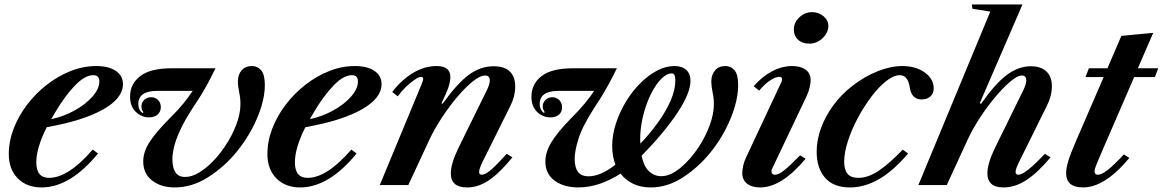

<svg xmlns="http://www.w3.org/2000/svg" viewBox="-20 -831 5220 862"><path d="M166.5 10.5Q100 10.5 59.8 -30.2Q19.5 -71 19.5 -139.5Q19.5 -197 41.5 -254Q63.5 -311 102 -361.5Q140.5 -412 190.8 -451Q241 -490 297.5 -512.2Q354 -534.5 412 -534.5Q468 -534.5 500 -512.8Q532 -491 532 -453Q532 -390 442.8 -339.5Q353.5 -289 190 -260Q143 -167 143 -102Q143 -32.5 200 -32.5Q286.5 -32.5 396.5 -159.5L420 -142Q295.5 10.5 166.5 10.5ZM210 -296Q266.5 -308 315.8 -335.5Q365 -363 395.5 -397.8Q426 -432.5 426 -465.5Q426 -493.5 399 -493.5Q361 -493.5 316.2 -446.8Q271.5 -400 229.5 -329.5Z M763.5 10.5Q703 10.5 663 -20.5Q623 -51.5 623 -106.5Q623 -148.5 651 -192.5Q679 -236.5 743.5 -301.5Q779 -336.5 803.5 -366.5Q828 -396.5 845 -423H686Q601 -423 601 -364Q601 -336 620.5 -323.5L624 -327.5Q615 -337.5 615 -352.5Q615 -371 627.8 -382.8Q640.5 -394.5 658.5 -394.5Q677 -394.5 689.5 -382Q702 -369.5 702 -350Q702 -329.5 687.8 -316.8Q673.5 -304 649 -304Q616 -304 590 -328.5Q564 -353 564 -397.5Q564 -454.5 609.8 -489.5Q655.5 -524.5 751 -524.5H947.5Q929.5 -487.5 915 -460.5Q900.5 -433.5 885.5 -408.8Q870.5 -384 849.5 -353Q810.5 -293 790 -249Q769.5 -205 761.8 -172.5Q754 -140 754 -115.5Q754 -78 767.8 -57.2Q781.5 -36.5 811 -36.5Q840 -36.5 871.5 -55Q903 -73.5 933.8 -104.5Q964.5 -135.5 990 -174Q1021 -219.5 1040.2 -269.8Q1059.5 -320 1059.5 -363Q1059.5 -390 1053.8 -417Q1048 -444 1048 -465Q1048 -496 1064.8 -515.2Q1081.5 -534.5 1111 -534.5Q1136.5 -534.5 1152.8 -515.2Q1169 -496 1169 -448.5Q1169 -404.5 1153.5 -353.2Q1138 -302 1109.8 -249.8Q1081.5 -197.5 1043.5 -150.5Q987.5 -82 915 -35.8Q842.5 10.5 763.5 10.5Z M1327.5 10.5Q1261 10.5 1220.8 -30.2Q1180.5 -71 1180.5 -139.5Q1180.5 -197 1202.5 -254Q1224.5 -311 1263 -361.5Q1301.5 -412 1351.8 -451Q1402 -490 1458.5 -512.2Q1515 -534.5 1573 -534.5Q1629 -534.5 1661 -512.8Q1693 -491 1693 -453Q1693 -390 1603.8 -339.5Q1514.5 -289 1351 -260Q1304 -167 1304 -102Q1304 -32.5 1361 -32.5Q1447.5 -32.5 1557.5 -159.5L1581 -142Q1456.5 10.5 1327.5 10.5ZM1371 -296Q1427.5 -308 1476.8 -335.5Q1526 -363 1556.5 -397.8Q1587 -432.5 1587 -465.5Q1587 -493.5 1560 -493.5Q1522 -493.5 1477.2 -446.8Q1432.5 -400 1390.5 -329.5Z M2077.5 10.5Q2004 10.5 2004 -52Q2004 -97 2039 -168.5L2165.5 -425.5Q2179 -453 2179 -470Q2179 -492 2157.5 -492Q2136 -492 2103.2 -466Q2070.5 -440 2034 -397Q1997.5 -354 1963.8 -302.8Q1930 -251.5 1906.5 -201L1813 0H1685L1872 -451Q1880 -471 1880 -476Q1880 -486 1870 -486Q1860.5 -486 1841.2 -472.8Q1822 -459.5 1801.2 -439.5Q1780.5 -419.5 1765.5 -398.5L1741 -418Q1780.5 -470.5 1832.5 -502.5Q1884.5 -534.5 1940 -534.5Q2002 -534.5 2002 -484.5Q2002 -465.5 1993 -438.8Q1984 -412 1962 -367L1967.5 -365.5Q2032 -456 2084.5 -494.8Q2137 -533.5 2195.5 -533.5Q2293 -533.5 2293 -441Q2293 -398.5 2271.5 -356L2145 -101.5Q2138.5 -88 2134.8 -76.8Q2131 -65.5 2131 -59Q2131 -46.5 2143 -46.5Q2159 -46.5 2185 -69Q2211 -91.5 2255 -140.5L2280.5 -124.5Q2223.5 -54.5 2175.5 -22Q2127.5 10.5 2077.5 10.5Z M2576.5 10.5Q2511.5 10.5 2470 -20Q2428.5 -50.5 2428.5 -105.5Q2428.5 -147.5 2455.2 -192Q2482 -236.5 2545.5 -301.5Q2581 -337 2605.8 -367Q2630.5 -397 2647.5 -423H2487.5Q2403 -423 2403 -364Q2403 -350 2408.5 -339.8Q2414 -329.5 2422 -323.5L2425.5 -327.5Q2422.5 -332 2419.5 -338.5Q2416.5 -345 2416.5 -352.5Q2416.5 -370 2429.2 -382.2Q2442 -394.5 2460 -394.5Q2478 -394.5 2490.8 -381.8Q2503.5 -369 2503.5 -349Q2503.5 -329 2489.8 -316.5Q2476 -304 2451 -304Q2417.5 -304 2391.8 -328.2Q2366 -352.5 2366 -396.5Q2366 -454 2411.2 -489.2Q2456.5 -524.5 2553 -524.5H2749.5Q2731 -486.5 2716.2 -459.2Q2701.5 -432 2686.8 -407.5Q2672 -383 2652 -353Q2595 -265 2577.5 -209.2Q2560 -153.5 2560 -117Q2560 -80 2574.5 -59.8Q2589 -39.5 2622.5 -39.5Q2677.5 -39.5 2743 -92Q2736.5 -108.5 2732.5 -129.5Q2728.5 -150.5 2728.5 -175Q2728.5 -225 2745 -276Q2761.5 -327 2789.5 -373.5Q2817.5 -420 2853.5 -456.2Q2889.5 -492.5 2929.2 -513.5Q2969 -534.5 3008 -534.5Q3042 -534.5 3061 -517.2Q3080 -500 3080 -468Q3080 -414 3022.8 -326.8Q2965.5 -239.5 2860.5 -131.5Q2870.5 -83.5 2894 -61.8Q2917.5 -40 2949 -40Q2990 -40 3035.5 -78Q3081 -116 3117 -171Q3147.5 -217.5 3166.2 -268.5Q3185 -319.5 3185 -362.5Q3185 -390 3179.2 -417Q3173.5 -444 3173.5 -465Q3173.5 -496 3190.5 -515.2Q3207.5 -534.5 3236 -534.5Q3262 -534.5 3278 -515.2Q3294 -496 3294 -448.5Q3294 -403.5 3278.8 -351.5Q3263.5 -299.5 3235.8 -246.8Q3208 -194 3170.5 -147.5Q3116 -80 3046.2 -34.8Q2976.5 10.5 2902 10.5Q2856 10.5 2822 -6.2Q2788 -23 2766 -51.5Q2721 -22.5 2673 -6Q2625 10.5 2576.5 10.5ZM2855 -186Q2899 -232.5 2934.8 -282.2Q2970.5 -332 2991.2 -380Q3012 -428 3012 -470Q3012 -501.5 2996.5 -501.5Q2973.5 -501.5 2949.8 -478Q2926 -454.5 2905.5 -414.8Q2885 -375 2871.2 -326Q2857.5 -277 2854.5 -225.5Q2853.5 -202.5 2855 -186Z M3614.5 -635Q3582 -635 3563 -652.5Q3544 -670 3544 -699Q3544 -730 3568.8 -753.2Q3593.5 -776.5 3626 -776.5Q3655.5 -776.5 3677.2 -758.2Q3699 -740 3699 -714Q3699 -694 3686.8 -675.8Q3674.5 -657.5 3655.2 -646.2Q3636 -635 3614.5 -635ZM3393 10.5Q3355.5 10.5 3334 -6.5Q3312.5 -23.5 3312.5 -54Q3312.5 -67.5 3316.5 -86.5Q3320.5 -105.5 3330 -125L3486 -458Q3489.5 -464.5 3490.2 -468.8Q3491 -473 3491 -476.5Q3491 -486 3478.5 -486Q3461.5 -486 3436.2 -469Q3411 -452 3388.5 -424L3363.5 -444Q3402 -487.5 3446.5 -511Q3491 -534.5 3536.5 -534.5Q3575 -534.5 3597.2 -518Q3619.5 -501.5 3619.5 -472Q3619.5 -458.5 3615.2 -439.2Q3611 -420 3602 -401L3447.5 -75.5Q3444.5 -70 3444 -66.8Q3443.5 -63.5 3443.5 -61Q3443.5 -46.5 3459.5 -46.5Q3475 -46.5 3499 -65Q3523 -83.5 3572 -133.5L3597 -118.5Q3489 10.5 3393 10.5Z M3796 10.5Q3722 10.5 3684.2 -32.8Q3646.5 -76 3646.5 -150Q3646.5 -202.5 3666 -256Q3685.5 -309.5 3721.5 -358.5Q3757.5 -407.5 3807 -445.5Q3861.5 -488 3920.5 -511.2Q3979.5 -534.5 4030 -534.5Q4092 -534.5 4132 -505.5Q4172 -476.5 4172 -433.5Q4172 -411.5 4157 -398Q4142 -384.5 4117.5 -384.5Q4072.5 -384.5 4064.5 -438.5Q4056 -493.5 4020 -493.5Q3992 -493.5 3958.5 -467Q3925 -440.5 3892 -396.8Q3859 -353 3831.2 -301.2Q3803.5 -249.5 3786.8 -197.8Q3770 -146 3770 -104.5Q3770 -69 3785 -50.8Q3800 -32.5 3834.5 -32.5Q3876 -32.5 3922.5 -62.8Q3969 -93 4033 -159L4057 -142Q3990 -63 3925.5 -26.2Q3861 10.5 3796 10.5Z M4485 10.5Q4413 10.5 4413 -53.5Q4413 -97.5 4448 -169L4574 -425.5Q4587.5 -452.5 4587.5 -470.5Q4587.5 -492 4567.5 -492Q4548.5 -492 4517.2 -466Q4486 -440 4450 -397.5Q4414 -355 4380.2 -303.5Q4346.5 -252 4323 -201L4230.5 0H4103L4426 -779L4346 -791.5L4343 -811H4570.5L4378.5 -367L4385 -365.5Q4448.5 -456 4500.5 -494.8Q4552.5 -533.5 4608.5 -533.5Q4652.5 -533.5 4677.5 -510.5Q4702.5 -487.5 4702.5 -444Q4702.5 -400.5 4680 -356L4554 -101.5Q4539.5 -72 4539.5 -59.5Q4539.5 -46.5 4552.5 -46.5Q4582.5 -46.5 4671 -140.5L4696.5 -124.5Q4639.5 -56.5 4588.8 -23Q4538 10.5 4485 10.5Z M4842.5 10.5Q4766.5 10.5 4766.5 -54Q4766.5 -75.5 4775.5 -106.2Q4784.5 -137 4812 -200.5L4935 -485H4853.5L4868.5 -524.5H4952L5014.5 -670L5157.5 -683.5L5088.5 -524.5H5180L5165 -485H5072L4932 -162Q4915 -122 4906.8 -102.2Q4898.5 -82.5 4896.2 -74.5Q4894 -66.5 4894 -62.5Q4894 -46.5 4909 -46.5Q4925.5 -46.5 4953.5 -68.2Q4981.5 -90 5025.5 -137.5L5050.5 -122Q4940 10.5 4842.5 10.5Z"/></svg>

Font: Libre Caslon Text SemiBold Italic
Style: Regular
Weight: 600
Italic angle: -22.583°
Designer: Pablo Impallari, Rodrigo Fuenzalida, Katja Schimmel
Foundry: Pablo Impallari, Rodrigo Fuenzalida
Version: Version 2.000